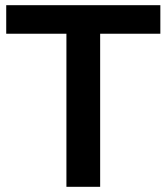

<svg xmlns="http://www.w3.org/2000/svg" viewBox="-20 -720 642 740"><path d="M236 0V-590H4V-700H598V-590H366V0Z"/></svg>

Font: Montserrat SemiBold
Style: Regular
Weight: 600
Designer: Julieta Ulanovsky
Foundry: Julieta Ulanovsky
Version: Version 9.000; ttfautohint (v1.8.4.7-5d5b)